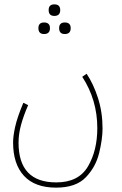

<svg xmlns="http://www.w3.org/2000/svg" viewBox="-20 -630 560 880"><path d="M203 -584Q203 -557 229 -557Q256 -557 256 -584Q256 -610 229 -610Q203 -610 203 -584ZM251 -501Q251 -474 277 -474Q304 -474 304 -501Q304 -527 277 -527Q251 -527 251 -501ZM156 -501Q156 -474 182 -474Q209 -474 209 -501Q209 -527 182 -527Q156 -527 156 -501ZM237 230Q328 230 373.5 182.5Q419 135 434.5 71Q450 7 450 -41Q450 -116 429 -181Q408 -246 377 -292L357 -278Q426 -172 426 -43Q426 60 383 133Q340 206 238 206Q65 206 65 24Q65 -16 76.5 -58Q88 -100 109 -148L87 -159Q59 -92 49.5 -49Q40 -6 40 23Q40 122 90 176Q140 230 237 230Z"/></svg>

Font: Noto Sans Arabic Condensed Thin
Style: Regular
Weight: 250
Width: 3
Designer: Nadine Chahine
Foundry: Monotype Imaging Inc.
Version: 1.001